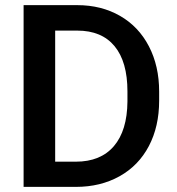

<svg xmlns="http://www.w3.org/2000/svg" viewBox="-20 -731 693 751"><path d="M72.3 0V-710.9H282.2Q376.5 -710.9 449.5 -668.9Q522.5 -627 562.5 -549.8Q602.5 -472.7 602.5 -373V-337.4Q602.5 -236.3 562.3 -159.7Q522 -83 447.5 -41.5Q373 0 276.9 0ZM195.8 -611.3V-98.6H276.4Q373.5 -98.6 425.5 -159.4Q477.5 -220.2 478.5 -334V-373.5Q478.5 -489.3 428.2 -550.3Q377.9 -611.3 282.2 -611.3Z"/></svg>

Font: Vazir Medium FD
Style: Medium-FD
Weight: 500
Designer: Saber Rastikerdar
Foundry: Saber Rastikerdar
Version: Version 30.0.0